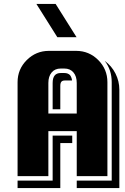

<svg xmlns="http://www.w3.org/2000/svg" viewBox="-20 -900 640 981"><path d="M371.1 -710H272.9L166 -879.9H264.2ZM589.8 61H372.1V22.9H550.8V-480Q550.8 -543 515.1 -588.9Q550.3 -563.5 570.1 -524.2Q589.8 -484.9 589.8 -441.9ZM528.8 0H372.1V-230H227.1V0H69.8V-480Q69.8 -546.4 116.9 -593.3Q164.1 -640.1 230 -640.1H369.1Q435.1 -640.1 481.9 -593.3Q528.8 -546.4 528.8 -480ZM372.1 -319.8V-476.1Q372.1 -510.3 355.2 -530Q338.4 -549.8 309.1 -549.8H290Q260.7 -549.8 243.9 -529.8Q227.1 -509.8 227.1 -476.1V-319.8ZM348.1 -488.8H312Q298.8 -488.8 293.5 -482.2Q288.1 -475.6 288.1 -460.9V-341.8H249V-476.1Q249 -526.9 290 -526.9H309.1Q327.1 -526.9 337.9 -516.1Q346.7 -503.4 348.1 -488.8ZM349.1 -168.9H288.1V61H69.8V22.9H249V-207H349.1Z"/></svg>

Font: Laconic
Style: Shadow
Weight: 900
Width: 6
Designer: Robby Woodard
Version: Version 1.000